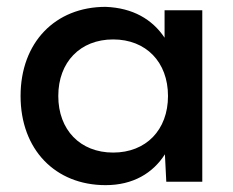

<svg xmlns="http://www.w3.org/2000/svg" viewBox="-20 -530 680 560"><path d="M465 0H570V-500H460V-420C424 -474 367 -507 288 -510C141 -510 40 -406 40 -250C40 -94 141 10 288 10C368 10 426 -25 461 -80ZM310 -85C214 -85 150 -151 150 -250C150 -349 214 -415 310 -415C406 -415 470 -349 470 -250C470 -151 406 -85 310 -85Z"/></svg>

Font: Goli Medium
Style: Regular
Weight: 500
Designer: jaikishan Patel
Foundry: MagicType
Version: Version 1.000;Glyphs 3.2 (3242)